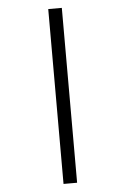

<svg xmlns="http://www.w3.org/2000/svg" viewBox="-61 -835 662 1014"><g transform="rotate(-5 270.0 -328.5)"><path d="M234 -792H306V135H234Z"/></g></svg>

Font: lbangla85
Style: Book
Weight: 400
Designer: Jelle Bosma - Monotype Design Team
Foundry: Monotype Imaging Inc.
Version: Version 2.003